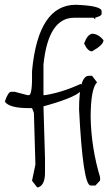

<svg xmlns="http://www.w3.org/2000/svg" viewBox="-49 -771 465 803"><path d="M268.1 -751Q376 -747.1 376 -724.1V-710.9L369.1 -704.1L349.1 -696.8V-689.9L341.8 -696.8H261.2Q152.8 -696.8 132.8 -501V-373H139.2Q211.9 -384.8 288.1 -419.9L294.9 -414.1V-399.9Q288.1 -369.1 132.8 -326.2L139.2 -109.9V-48.8Q139.2 2 111.8 12.2H106L85 -15.1L99.1 -83L92.8 -298.8L85 -318.8H71.8Q-11.2 -318.8 -28.8 -346.2Q-15.1 -387.2 -2 -387.2H12.2L65.9 -373H71.8Q86.9 -373 85 -474.1Q110.8 -751 268.1 -751ZM335.9 -629.9Q361.8 -629.9 383.8 -603Q383.8 -583 335.9 -556.2Q317.9 -556.2 302.7 -588.9Q315.9 -626 335.9 -629.9ZM335.9 -454.1 356.9 -426.8Q330.1 -399.9 330.1 -278.8Q333 -150.9 369.6 -29.8V-16.1L350.1 4.9H330.1Q297.9 4.9 281.7 -313Q281.7 -454.1 322.8 -454.1Z"/></svg>

Font: Loved by the King
Style: Regular
Weight: 400
Designer: Kimberly Geswein
Foundry: Kimberly Geswein
Version: Version 1.002 2006